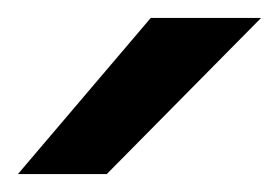

<svg xmlns="http://www.w3.org/2000/svg" viewBox="-32 -798 311 214"><path d="M259 -778 87 -604H-12L136 -778Z"/></svg>

Font: Iceberg
Style: Regular
Weight: 400
Designer: Victor Kharyk
Foundry: Cyreal (www.cyreal.org)
Version: Version 1.002